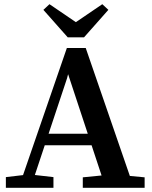

<svg xmlns="http://www.w3.org/2000/svg" viewBox="-20 -896 724 916"><path d="M8 0V-51L110 -63H130L235 -51V0ZM69 0 299 -667H389L619 0H484L297 -566H311L300 -523L126 0ZM176 -203V-258H473V-203ZM375 0V-50L497 -62H543L670 -50V0ZM216 -876 385 -761H299L468 -876L497 -849L381 -718H303L187 -849Z"/></svg>

Font: Source Serif 4 18pt SemiBold
Style: Regular
Weight: 600
Designer: Frank Grießhammer
Foundry: Adobe Systems Incorporated
Version: Version 4.004;hotconv 1.0.116;makeotfexe 2.5.65601